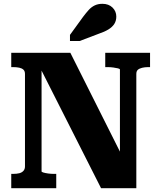

<svg xmlns="http://www.w3.org/2000/svg" viewBox="-20 -987 842 1007"><path d="M39 0V-75H49Q68 -75 81.5 -78.5Q95 -82 103 -91Q111 -100 111 -114V-599Q111 -614 103 -621.5Q95 -629 81 -632Q67 -635 49 -635H39V-710H349L630 -150L609 -157V-622Q609 -626 599 -628.5Q589 -631 574 -633Q559 -635 545 -635H532V-710H767V-635H757Q740 -635 725.5 -631.5Q711 -628 703 -621Q695 -614 695 -599V0H510L172 -668L198 -660V-88Q198 -85 208 -82Q218 -79 233 -77Q248 -75 262 -75H275V0ZM416 -899 347 -804V-772H398L498 -810Q528 -820 548.5 -832.5Q569 -845 579.5 -861.5Q590 -878 590 -900Q590 -928 570 -947.5Q550 -967 517 -967Q494 -967 476.5 -958.5Q459 -950 445 -934.5Q431 -919 416 -899Z"/></svg>

Font: Roboto Serif
Style: Bold
Weight: 700
Designer: Greg Gazdowicz
Foundry: Commercial Type
Version: Version 1.008